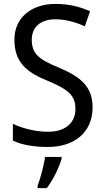

<svg xmlns="http://www.w3.org/2000/svg" viewBox="-20 -744 539 985"><path d="M455 -193C455 -298 396 -349 282 -397C178 -440 143 -468 143 -541C143 -602 185 -645 264 -645C317 -645 369 -630 415 -609L442 -686C395 -708 335 -724 265 -724C140 -724 53 -652 54 -540C54 -428 112 -375 221 -331C332 -285 367 -254 367 -185C367 -116 318 -68 226 -68C162 -68 93 -86 46 -109V-23C90 -1 153 10 225 10C365 10 455 -68 455 -193ZM296 70V61H211C206 103 186 175 173 209V221H220C253 179 285 111 296 70Z"/></svg>

Font: Noto Sans Ethiopic SemiCondensed
Style: Regular
Weight: 400
Width: 4
Designer: Monotype Design Team
Foundry: Monotype Imaging Inc.
Version: Version 2.102